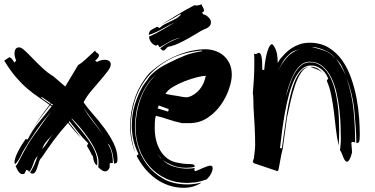

<svg xmlns="http://www.w3.org/2000/svg" viewBox="-20 -834 1779 912"><path d="M447 -48Q448 -53 448 -56V-65Q448 -87 434.5 -117Q421 -147 401 -176Q381 -205 359 -230.5Q337 -256 321 -271L320 -269Q341 -244 362.5 -218.5Q384 -193 401.5 -167.5Q419 -142 430.5 -116Q442 -90 442 -65V-56Q442 -53 441 -48Q432 -54 428.5 -62.5Q425 -71 423.5 -78.5Q422 -86 421.5 -91Q421 -96 417 -96Q411 -110 406 -118.5Q401 -127 393 -141L399 -153Q374 -177 353.5 -203Q333 -229 310 -258L306 -254Q329 -226 345 -205Q361 -185 366 -177Q363 -182 349 -196Q334 -212 303 -250Q265 -208 234.5 -166.5Q204 -125 177 -84Q170 -79 166 -66.5Q162 -54 158 -41Q154 -28 148.5 -18.5Q143 -9 133 -9Q129 -9 123 -15Q140 -41 148.5 -64.5Q157 -88 159 -93Q145 -79 139 -58.5Q133 -38 120 -18Q118 -20 114 -23.5Q110 -27 105 -27L96 -9Q92 -7 86 -7Q79 -7 73.5 -12.5Q68 -18 64 -25Q60 -32 57.5 -38Q55 -44 54 -45L57 -48Q62 -53 69 -67Q76 -81 86.5 -101Q97 -121 111 -145Q125 -169 144 -195Q164 -222 184.5 -251.5Q205 -281 225 -306Q186 -262 151 -211.5Q116 -161 87 -111Q78 -91 69 -76Q60 -61 51 -54Q49 -57 49 -66Q49 -73 53.5 -86Q58 -99 65.5 -114Q73 -129 82.5 -144.5Q92 -160 102 -174L111 -171Q134 -217 165 -254Q196 -291 225 -329L218 -334Q195 -305 172.5 -275Q150 -245 128 -213Q149 -245 170.5 -275.5Q192 -306 215 -336Q188 -356 162.5 -373Q137 -390 111 -412Q85 -434 57.5 -465.5Q30 -497 0 -546L24 -562Q29 -562 34.5 -556.5Q40 -551 48 -537L57 -546Q49 -565 49 -579Q49 -609 71 -609Q81 -609 97.5 -594Q114 -579 135 -557Q156 -535 181 -511.5Q206 -488 234 -471L290 -423L351 -525Q359 -529 369.5 -537.5Q380 -546 390.5 -555.5Q401 -565 412 -575.5Q423 -586 432 -594Q434 -586 442 -582Q450 -578 450 -570Q450 -561 432 -546Q438 -540 441 -540Q460 -550 477 -550Q490 -550 498 -544.5Q506 -539 506 -528Q506 -515 491 -495Q476 -475 455 -451Q434 -427 412 -400.5Q390 -374 377 -348Q395 -322 422.5 -291Q450 -260 475.5 -225.5Q501 -191 519.5 -154Q538 -117 538 -78Q538 -62 532.5 -59.5Q527 -57 522 -57Q520 -75 517 -93Q514 -111 507 -129L498 -147Q496 -148 492 -152L504 -129Q511 -111 513.5 -94.5Q516 -78 516 -60Q511 -60 507 -59.5Q503 -59 501 -57V-39Q493 -20 480 -20Q471 -20 461.5 -27Q452 -34 447 -39ZM180 -126Q194 -140 206 -160Q217 -179 231 -197Q217 -181 203 -165Q188 -149 180 -126ZM378 -321Q396 -289 421 -257.5Q446 -226 471 -192Q448 -226 423 -259Q398 -292 378 -321ZM179 -373 176 -370Q177 -369 183 -364.5Q189 -360 196.5 -355Q204 -350 210 -345.5Q216 -341 218 -340L221 -344ZM232 -337 224 -342 221 -338 228 -333ZM367 -176 366 -177Z M962 18Q924 31 904 32.5Q884 34 869 35Q813 35 768 14Q723 -7 691 -43Q659 -79 641.5 -127.5Q624 -176 624 -231Q624 -263 630 -297.5Q636 -332 648 -365.5Q660 -399 679 -428Q697 -457 722 -480Q696 -459 678 -430Q659 -401 646 -367.5Q633 -334 627 -298.5Q621 -263 621 -230Q621 -188 634.5 -140.5Q648 -93 678 -52.5Q708 -12 755.5 15Q803 42 871 42Q903 42 938 33Q900 58 853 58Q815 58 781.5 46.5Q748 35 719.5 14.5Q691 -6 668 -34Q645 -62 629 -94L638 -102Q621 -136 613.5 -170Q606 -204 606 -239Q606 -290 620.5 -337Q635 -384 659 -426L683 -459Q689 -470 700.5 -481Q712 -492 726 -502.5Q740 -513 755.5 -521.5Q771 -530 785 -537Q821 -555 857 -569.5Q893 -584 941 -591L937 -594Q845 -585 781 -549.5Q717 -514 677 -463Q637 -412 619 -351.5Q601 -291 601 -233Q601 -202 606.5 -170.5Q612 -139 623 -108Q598 -168 598 -235Q598 -301 620 -366Q642 -431 689 -486Q749 -541 820 -570.5Q891 -600 957 -600Q978 -600 1000 -593Q1022 -586 1040 -571.5Q1058 -557 1069.5 -534Q1081 -511 1081 -478Q1081 -451 1068 -412Q1055 -373 1029.5 -336.5Q1004 -300 966 -274.5Q928 -249 878 -249H845Q808 -257 777.5 -267.5Q747 -278 720 -284Q716 -268 715.5 -253.5Q715 -239 715 -225Q715 -196 721.5 -168.5Q728 -141 742 -118Q756 -95 777.5 -79.5Q799 -64 830 -60Q849 -56 863 -55.5Q877 -55 886.5 -54.5Q896 -54 900.5 -51.5Q905 -49 905 -42Q895 -39 884.5 -38Q874 -37 863 -37Q828 -37 800 -48.5Q772 -60 752 -75Q775 -52 807 -42.5Q839 -33 870 -33Q887 -33 905 -36Q903 -30 903 -29Q903 -23 908 -21Q912 -22 922 -26.5Q932 -31 942.5 -35.5Q953 -40 963 -43.5Q973 -47 977 -47Q982 -47 986 -45.5Q990 -44 990 -34Q990 -24 983 -10Q976 4 962 18ZM824 -378 846 -374Q857 -372 866 -372Q876 -372 889.5 -378.5Q903 -385 916.5 -397Q930 -409 940.5 -427Q951 -445 956 -468L958 -474Q944 -474 916 -467Q888 -460 858 -448.5Q828 -437 802 -421.5Q776 -406 766 -388Q781 -385 795.5 -382.5Q810 -380 824 -378ZM778 -304Q780 -306 780.5 -310Q781 -314 781 -316L734 -333L729 -319ZM750 -77Q743 -85 736 -93Q730 -100 726 -107Q735 -90 750 -77ZM757 -594Q752 -594 748 -597.5Q744 -601 741 -605Q785 -639 837 -655Q811 -650 786 -636.5Q761 -623 738 -609Q736 -613 733.5 -616.5Q731 -620 728 -622L722 -617Q706 -621 697 -634.5Q688 -648 688 -660L692 -662Q718 -673 750.5 -692Q783 -711 811 -728Q781 -714 751.5 -697Q722 -680 687 -668Q687 -685 698.5 -692Q710 -699 726 -707L738 -701Q749 -712 762.5 -719Q776 -726 789.5 -732Q803 -738 815.5 -745Q828 -752 839 -764Q837 -764 837 -768Q814 -753 791 -741Q769 -729 745 -716Q782 -738 818 -761Q855 -784 903 -809Q906 -808 913 -808Q926 -808 937 -814Q939 -807 944 -799Q949 -791 949 -784Q949 -777 940 -776L945 -766Q958 -764 970 -752Q982 -740 982 -729Q982 -715 972.5 -707Q963 -699 946 -693Q932 -686 913.5 -674.5Q895 -663 873.5 -651Q852 -639 828.5 -628Q805 -617 780 -612Q774 -610 768 -602Q762 -594 757 -594Z M1181 -64Q1181 -69 1184 -76Q1187 -83 1187 -91Q1190 -115 1191 -125.5Q1192 -136 1192 -144Q1192 -186 1189.5 -234.5Q1187 -283 1184 -328Q1184 -342 1183.5 -361Q1183 -380 1181 -391Q1184 -426 1186 -460Q1188 -494 1188 -529V-554Q1188 -567 1187 -580Q1190 -577 1193 -577Q1197 -577 1201.5 -580Q1206 -583 1210 -583Q1217 -583 1221.5 -568Q1226 -553 1226 -502H1235Q1240 -558 1250.5 -591Q1261 -624 1272 -624Q1277 -624 1288 -602.5Q1299 -581 1299 -535L1310 -553Q1321 -566 1334.5 -580Q1348 -594 1365 -605Q1382 -616 1403 -623.5Q1424 -631 1451 -631Q1503 -631 1541.5 -607.5Q1580 -584 1606 -546.5Q1632 -509 1648.5 -461.5Q1665 -414 1674 -365.5Q1683 -317 1686 -272Q1689 -227 1689 -195Q1689 -166 1685.5 -160.5Q1682 -155 1673 -154Q1671 -231 1663 -311Q1655 -391 1625 -466Q1652 -387 1659.5 -310.5Q1667 -234 1667 -157Q1661 -160 1656 -160Q1652 -160 1649 -157Q1649 -149 1650 -140Q1651 -132 1651.5 -124Q1652 -116 1652 -109Q1646 -86 1640 -76Q1634 -66 1629 -66Q1623 -66 1619 -71.5Q1615 -77 1611.5 -85Q1608 -93 1604.5 -102.5Q1601 -112 1595 -121Q1597 -138 1598 -148.5Q1599 -159 1599 -166Q1599 -193 1598 -231Q1597 -269 1592.5 -310.5Q1588 -352 1578.5 -393.5Q1569 -435 1552.5 -467.5Q1536 -500 1511 -520.5Q1486 -541 1451 -541Q1427 -541 1408.5 -525Q1390 -509 1376.5 -484Q1363 -459 1353 -429.5Q1343 -400 1337 -373Q1346 -401 1355.5 -430Q1365 -459 1378.5 -483Q1392 -507 1410 -522.5Q1428 -538 1452 -538Q1483 -538 1505.5 -521Q1528 -504 1543.5 -477Q1559 -450 1568.5 -415.5Q1578 -381 1583 -345.5Q1588 -310 1589.5 -276.5Q1591 -243 1591 -219Q1591 -200 1590.5 -181Q1590 -162 1589 -142Q1580 -180 1575.5 -221.5Q1571 -263 1566 -303.5Q1561 -344 1553.5 -381.5Q1546 -419 1532 -451L1539 -461Q1529 -484 1516.5 -496.5Q1504 -509 1492 -515Q1480 -521 1470 -522Q1460 -523 1457 -523Q1432 -523 1412.5 -505Q1393 -487 1378.5 -456.5Q1364 -426 1353 -386Q1342 -346 1334 -302Q1326 -258 1320 -213.5Q1314 -169 1310 -130H1319Q1324 -164 1329.5 -205Q1335 -246 1341.5 -288.5Q1348 -331 1357 -371Q1366 -411 1378.5 -443Q1391 -475 1408 -495Q1424 -514 1447 -517Q1425 -512 1410 -489Q1394 -465 1382 -430Q1370 -395 1360.5 -353.5Q1351 -312 1343 -274L1323 -128Q1319 -114 1317 -103L1313 -82Q1311 -72 1309 -60.5Q1307 -49 1304 -34L1301 -22H1295L1194 -56Q1189 -57 1186.5 -59Q1184 -61 1181 -64ZM1355 -577Q1335 -560 1323.5 -540.5Q1312 -521 1302 -501V-500Q1316 -529 1341 -559Q1365 -587 1405 -601Q1392 -597 1380 -593Q1366 -588 1355 -577ZM1475 -610Q1470 -611 1461 -611Q1493 -603 1521 -593.5Q1549 -584 1574 -556Q1557 -579 1529.5 -592Q1502 -605 1475 -610ZM1502 -496Q1494 -502 1483.5 -505.5Q1473 -509 1458 -515L1457 -517Q1474 -516 1487 -509.5Q1500 -503 1512 -487ZM1576 -554Q1590 -537 1602 -515Q1614 -493 1623 -476Q1613 -499 1604 -518Q1595 -537 1576 -554Z"/></svg>

Font: Finger Paint
Style: Regular
Weight: 400
Designer: Ralph du Carrois
Foundry: Ralph du Carrois
Version: Version 1.001